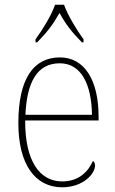

<svg xmlns="http://www.w3.org/2000/svg" viewBox="-20 -786 489 816"><path d="M131 -619V-606H138C183 -652 205 -682 233 -731C260 -682 283 -652 328 -606H335V-619C307 -657 268 -721 252 -766H214C199 -721 159 -657 131 -619ZM244 10C335 10 384 -49 384 -82C384 -93 380 -98 375 -102C354 -55 314 -15 244 -15C149 -15 86 -101 87 -274H399V-290C399 -447 338 -542 235 -542C122 -542 58 -451 58 -262C58 -87 130 10 244 10ZM371 -298H88C94 -432 135 -517 234 -517C325 -517 369 -428 371 -298Z"/></svg>

Font: Noto Serif Tamil SemiCondensed Thin
Style: Regular
Weight: 100
Width: 4
Designer: Indian Type Foundry, Tom Grace, and the Monotype Design Team
Foundry: Monotype Imaging Inc.
Version: Version 2.004